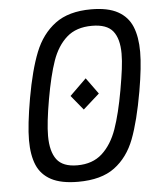

<svg xmlns="http://www.w3.org/2000/svg" viewBox="-53 -781 706 838"><g transform="rotate(-5 300.0 -362.5)"><path d="M57.5 -189Q57.5 -255 78 -372Q99.5 -493.5 130 -570.2Q160.5 -647 219.5 -691Q278.5 -735 377 -735Q450.5 -735 494 -711Q537.5 -687 556 -642.2Q574.5 -597.5 574.5 -531.5Q574.5 -467 556 -360Q533.5 -231.5 504 -154.2Q474.5 -77 416 -33.5Q357.5 10 256 10Q182 10 138.2 -13.2Q94.5 -36.5 76 -80Q57.5 -123.5 57.5 -189ZM255 -366 327.5 -437 379 -366 307.5 -302ZM474 -372Q483.5 -426 488.2 -463.2Q493 -500.5 493 -531Q493 -596.5 466.2 -629.8Q439.5 -663 374.5 -663Q305.5 -663 264 -626.2Q222.5 -589.5 200.2 -526Q178 -462.5 160 -360Q142 -257 142 -201Q142 -132.5 168.5 -97.2Q195 -62 258.5 -62Q325.5 -62 367.5 -100.2Q409.5 -138.5 432.8 -204.5Q456 -270.5 474 -372Z"/></g></svg>

Font: JuliaMono Italic
Style: Regular
Weight: 400
Italic angle: -9°
Monospace: yes
Designer: cormullion
Foundry: corm
Version: Version 0.049; ttfautohint (v1.8.4)